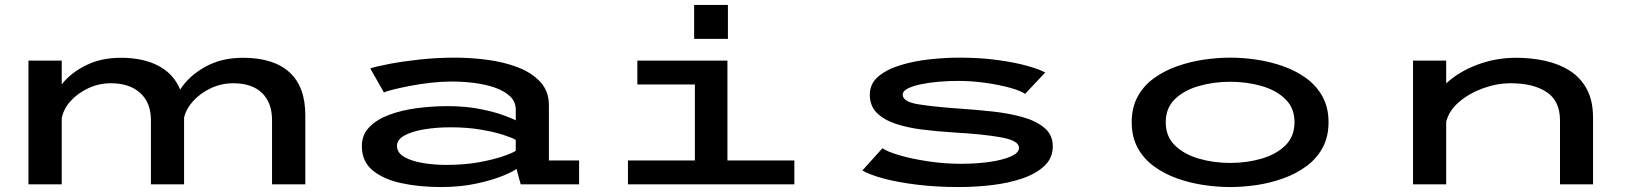

<svg xmlns="http://www.w3.org/2000/svg" viewBox="-20 -745 6640 776"><path d="M95 0V-500H229.5V-404Q266.5 -451 327.8 -481.2Q389 -511.5 468 -511.5Q559 -511.5 620.8 -478.8Q682.5 -446 708 -383Q744 -438.5 809.5 -475Q875 -511.5 962 -511.5Q1084.5 -511.5 1149.2 -453.5Q1214 -395.5 1214 -279V0H1079.5V-259Q1079.5 -330 1039 -369.2Q998.5 -408.5 923 -408.5Q875 -408.5 832.8 -388.8Q790.5 -369 761.5 -337.5Q732.5 -306 724 -269.5V0H590V-259Q590 -330 546.8 -369.2Q503.5 -408.5 428 -408.5Q380 -408.5 337 -388.5Q294 -368.5 265 -336.2Q236 -304 229.5 -266V0Z M1762 11Q1674.5 11 1602 -4.8Q1529.5 -20.5 1486 -56.5Q1442.5 -92.5 1442.5 -154.5Q1442.5 -200 1472.5 -231Q1502.5 -262 1552.5 -280.8Q1602.5 -299.5 1664.2 -307.8Q1726 -316 1789.5 -316Q1859.5 -316 1916.8 -305Q1974 -294 2012.2 -280.2Q2050.5 -266.5 2064.5 -258.5V-302Q2064.5 -334 2041.5 -355.8Q2018.5 -377.5 1980.5 -390.8Q1942.5 -404 1896.5 -409.8Q1850.5 -415.5 1804.5 -415.5Q1764.5 -415.5 1721 -410.5Q1677.5 -405.5 1638 -398Q1598.5 -390.5 1570 -383.2Q1541.5 -376 1531.5 -371.5L1476.5 -468.5Q1502.5 -477 1555.2 -487Q1608 -497 1676.8 -504.5Q1745.5 -512 1819.5 -512Q1883.5 -512 1950 -503.2Q2016.5 -494.5 2072.8 -473Q2129 -451.5 2163.8 -414Q2198.5 -376.5 2198.5 -319.5V-96.5H2320.5V0H2084.5L2067.5 -62.5Q2054 -51.5 2011.2 -34Q1968.5 -16.5 1904.2 -2.8Q1840 11 1762 11ZM1783 -78.5Q1856.5 -78.5 1915.5 -89.2Q1974.5 -100 2013.5 -113.5Q2052.5 -127 2064.5 -135.5V-179.5Q2051 -188 2014 -200Q1977 -212 1922.5 -221.2Q1868 -230.5 1801.5 -230.5Q1744 -230.5 1694.5 -222.2Q1645 -214 1614.8 -197.5Q1584.5 -181 1584.5 -155.5Q1584.5 -127.5 1614.2 -110.5Q1644 -93.5 1689.8 -86Q1735.5 -78.5 1783 -78.5Z M2785.5 -725H2922V-588H2785.5ZM2518 0V-96.5H2788.5V-403.5H2556V-500H2920V-96.5H3190.5V0Z M3855.5 11Q3765 11 3687.2 1.5Q3609.5 -8 3552.2 -23.2Q3495 -38.5 3465.5 -56L3546.5 -146Q3567 -131.5 3617 -117Q3667 -102.5 3732.2 -92.8Q3797.5 -83 3864 -83Q3927.5 -83 3980.8 -90.8Q4034 -98.5 4066.2 -113Q4098.5 -127.5 4098.5 -148Q4098.5 -176 4029.5 -189.2Q3960.5 -202.5 3829.5 -210Q3764 -214 3704 -221.8Q3644 -229.5 3597 -245.8Q3550 -262 3522.8 -290Q3495.5 -318 3495.5 -362.5Q3495.5 -406.5 3529.5 -435.5Q3563.5 -464.5 3618 -481.2Q3672.5 -498 3735.5 -505Q3798.5 -512 3856.5 -512Q3943 -512 4013.2 -502.2Q4083.5 -492.5 4132.8 -478.5Q4182 -464.5 4204.5 -452L4123 -365.5Q4106 -378 4063 -390Q4020 -402 3964 -410Q3908 -418 3851.5 -418Q3812 -418 3772.5 -414.5Q3733 -411 3700.2 -404Q3667.5 -397 3648 -386.8Q3628.5 -376.5 3628.5 -362.5Q3628.5 -334 3689.8 -323.8Q3751 -313.5 3864.5 -305.5Q3927.5 -301.5 3992.8 -294.2Q4058 -287 4112.8 -271.8Q4167.5 -256.5 4201.2 -228.2Q4235 -200 4235 -154Q4235 -106.5 4201.5 -74.8Q4168 -43 4112.5 -24Q4057 -5 3990 3Q3923 11 3855.5 11Z M4952 11Q4900.5 11 4844.8 2.8Q4789 -5.5 4737.2 -24Q4685.5 -42.5 4644 -72.8Q4602.5 -103 4578.2 -147.2Q4554 -191.5 4554 -251Q4554 -311 4578.2 -355Q4602.5 -399 4644 -429Q4685.5 -459 4737.2 -477.2Q4789 -495.5 4844.5 -503.8Q4900 -512 4952 -512Q5004 -512 5059.5 -503.8Q5115 -495.5 5166.5 -477.2Q5218 -459 5259.5 -428.8Q5301 -398.5 5325.2 -354.5Q5349.5 -310.5 5349.5 -251Q5349.5 -191.5 5325.2 -147.2Q5301 -103 5259.5 -72.8Q5218 -42.5 5166.5 -24Q5115 -5.5 5059.5 2.8Q5004 11 4952 11ZM4952 -86.5Q5019.5 -86.5 5078.8 -103.8Q5138 -121 5175 -157.2Q5212 -193.5 5212 -251Q5212 -308.5 5175 -344.5Q5138 -380.5 5078.5 -397.5Q5019 -414.5 4952 -414.5Q4885.5 -414.5 4825.8 -397.5Q4766 -380.5 4728.8 -344.5Q4691.5 -308.5 4691.5 -251Q4691.5 -193.5 4728.8 -157.2Q4766 -121 4825.5 -103.8Q4885 -86.5 4952 -86.5Z M5691 0V-500H5825V-408Q5875.5 -455 5950.2 -483.2Q6025 -511.5 6107.5 -511.5Q6169.5 -511.5 6225.8 -499Q6282 -486.5 6325.2 -458.8Q6368.5 -431 6393.5 -384.5Q6418.5 -338 6418.5 -270V0H6285V-258Q6285 -337 6231.2 -372.8Q6177.5 -408.5 6086.5 -408.5Q6030.5 -408.5 5974.8 -388.5Q5919 -368.5 5877.8 -333.5Q5836.5 -298.5 5825 -253V0Z"/></svg>

Font: Trispace Expanded Medium
Style: Regular
Weight: 500
Width: 7
Designer: Tyler Finck
Foundry: Etcetera Type Company
Version: Version 1.210; ttfautohint (v1.8.3)